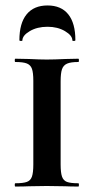

<svg xmlns="http://www.w3.org/2000/svg" viewBox="-20 -683 343 703"><path d="M267 -12Q269 -12 269 -6Q269 0 267 0Q236 0 219 -1L151 -2L86 -1Q68 0 36 0Q34 0 34 -6Q34 -12 36 -12Q65 -12 78.5 -17Q92 -22 97 -36.5Q102 -51 102 -81V-387Q102 -417 97 -431Q92 -445 78.5 -450.5Q65 -456 36 -456Q34 -456 34 -462Q34 -468 36 -468L86 -467Q126 -465 151 -465Q178 -465 220 -467L267 -468Q269 -468 269 -462Q269 -456 267 -456Q239 -456 225.5 -450Q212 -444 207 -429.5Q202 -415 202 -385V-81Q202 -51 207 -36.5Q212 -22 225 -17Q238 -12 267 -12ZM51 -536Q51 -598 77.5 -630.5Q104 -663 154 -663Q204 -663 230 -630.5Q256 -598 256 -536Q256 -533 250.5 -533Q245 -533 245 -535Q245 -553 218 -569Q191 -585 154 -585Q116 -585 89 -569Q62 -553 62 -535Q62 -533 56.5 -533Q51 -533 51 -536Z"/></svg>

Font: Cormorant Unicase
Style: Bold
Weight: 700
Designer: Christian Thalmann (Catharsis Fonts)
Foundry: Catharsis Fonts
Version: Version 4.000